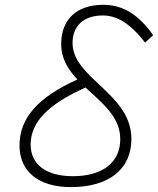

<svg xmlns="http://www.w3.org/2000/svg" viewBox="-20 -762 652 792"><path d="M272.5 9.8C429.2 9.8 522 -64 522 -189C522 -376.5 279.3 -438.5 279.3 -584.5C279.3 -655.8 325.7 -698.2 404.3 -698.2C463.9 -698.2 519 -663.1 578.6 -586.4L611.8 -616.7C551.3 -702.6 486.3 -742.2 405.8 -742.2C296.9 -742.2 232.4 -682.1 232.4 -580.6C232.4 -520 261.2 -474.6 299.3 -434.1C136.2 -360.8 60.5 -274.9 60.5 -162.1C60.5 -54.2 139.2 9.8 272.5 9.8ZM333 -400.9C399.9 -337.9 476.1 -281.2 476.1 -188C476.1 -91.8 403.3 -35.2 280.3 -35.2C170.9 -35.2 106.4 -83.5 106.4 -165.5C106.4 -257.8 177.7 -332 333 -400.9Z"/></svg>

Font: Cascadia Code PL ExtraLight
Style: Italic
Weight: 200
Italic angle: -10°
Monospace: yes
Designer: Aaron Bell
Foundry: Saja Typeworks
Version: Version 2404.023